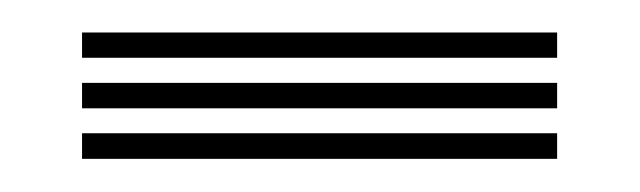

<svg xmlns="http://www.w3.org/2000/svg" viewBox="-20 -435 390 117"><path d="M319.5 -399.8H30V-415.2H319.5ZM319.5 -369H30V-384.5H319.5ZM319.5 -338.2H30V-353.8H319.5Z"/></svg>

Font: Big Shoulders Inline Display SemiBold
Style: Regular
Weight: 600
Designer: Patric King
Foundry: XO Type Co
Version: Version 1.000